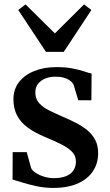

<svg xmlns="http://www.w3.org/2000/svg" viewBox="-20 -864 511 894"><path d="M227.5 11Q187.5 11 150.5 3Q113.5 -5 84.2 -14.2Q55 -23.5 38.5 -28L39 -155.5H104.5L125 -81Q130.5 -69.5 147 -58.8Q163.5 -48 185.8 -41.2Q208 -34.5 230 -34.5Q265 -34.5 288 -44Q311 -53.5 322.2 -71Q333.5 -88.5 333.5 -112Q333.5 -138.5 315.8 -157Q298 -175.5 265.2 -192Q232.5 -208.5 186.5 -227.5Q141 -246.5 108.8 -270.2Q76.5 -294 59.5 -326.2Q42.5 -358.5 42.5 -402.5Q42.5 -447.5 68 -481Q93.5 -514.5 138.8 -533Q184 -551.5 242.5 -551.5Q286.5 -551.5 318 -545.2Q349.5 -539 371 -531.8Q392.5 -524.5 406.5 -521.5L405.5 -397H344.5L323 -468.5Q318.5 -479 306.8 -488Q295 -497 278 -502Q261 -507 240.5 -507Q213.5 -507.5 191.8 -498.8Q170 -490 157.2 -473.8Q144.5 -457.5 144.5 -434Q144.5 -403.5 162.2 -383.8Q180 -364 208.5 -350Q237 -336 269 -322Q301 -308.5 331 -293.2Q361 -278 385 -258.8Q409 -239.5 423 -213.2Q437 -187 437 -151Q437 -104 413.2 -67.5Q389.5 -31 342.8 -10Q296 11 227.5 11ZM194 -622.5 65 -817.5 99 -843.5 235.5 -708.5 371.5 -843.5 405.5 -817.5 277 -622.5Z"/></svg>

Font: Merriweather 60pt SemiBold
Style: Regular
Weight: 600
Version: Version 2.100